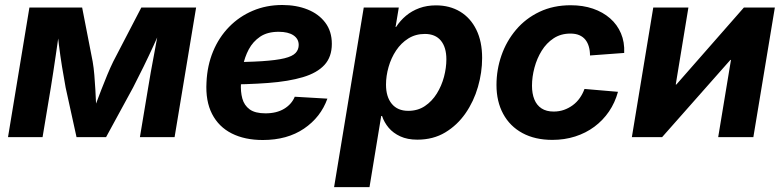

<svg xmlns="http://www.w3.org/2000/svg" viewBox="-20 -560 3196 784"><path d="M12.7 0 100.1 -529.3H315.4L358.4 -308.6Q362.8 -283.2 365.2 -253.9Q367.7 -224.6 369.4 -194.1Q371.1 -163.6 372.3 -135Q373.5 -106.4 374.5 -83H351.6Q360.8 -106.9 371.6 -135.5Q382.3 -164.1 394 -194.3Q405.8 -224.6 418 -254.2Q430.2 -283.7 442.4 -308.6L557.1 -529.3H780.8L692.9 0H551.3L585 -202.1Q589.8 -232.4 595.7 -265.4Q601.6 -298.3 608.2 -332.8Q614.7 -367.2 620.8 -401.1Q627 -435.1 632.8 -466.8H647.9Q628.9 -421.9 608.2 -376.5Q587.4 -331.1 565.9 -287.1Q544.4 -243.2 523.4 -202.6L413.1 0H292.5L248 -202.6Q240.2 -244.1 233.2 -288.1Q226.1 -332 220.5 -377.2Q214.8 -422.4 210.4 -466.8H227.1Q222.2 -434.6 217.3 -400.6Q212.4 -366.7 207.5 -332.8Q202.6 -298.8 197.5 -265.9Q192.4 -232.9 187.5 -202.1L153.8 0Z M1053.2 11.7Q979.5 11.7 926.3 -15.1Q873 -42 845.9 -94.7Q818.8 -147.5 823.2 -224.1Q826.2 -292.5 850.1 -350.1Q874 -407.7 915.5 -450.2Q957 -492.7 1012.2 -516.1Q1067.4 -539.6 1132.8 -539.6Q1190.4 -539.6 1236.1 -521.2Q1281.7 -502.9 1308.3 -467.5Q1335 -432.1 1335 -380.9Q1335 -327.6 1304.9 -294.9Q1274.9 -262.2 1216.8 -244.9Q1158.7 -227.5 1074.5 -221.2Q990.2 -214.8 881.3 -214.8L896.5 -306.2Q989.7 -306.2 1049.1 -310.1Q1108.4 -314 1141.4 -322Q1174.3 -330.1 1187 -343.8Q1199.7 -357.4 1199.7 -376.5Q1199.7 -401.4 1178.2 -415.8Q1156.7 -430.2 1117.7 -430.2Q1071.8 -430.2 1042.2 -410.2Q1012.7 -390.1 995.8 -358.4Q979 -326.7 971.9 -290Q964.8 -253.4 963.9 -220.2Q961.9 -185.5 969.5 -157.7Q977.1 -129.9 999.3 -113.5Q1021.5 -97.2 1064 -97.2Q1109.4 -97.2 1140.1 -115.7Q1170.9 -134.3 1183.6 -165L1316.9 -157.2Q1289.6 -81.1 1221.2 -34.7Q1152.8 11.7 1053.2 11.7Z M1344.2 204.1 1465.3 -529.3H1608.4L1595.2 -449.7H1597.2Q1614.3 -476.1 1637.9 -495.8Q1661.6 -515.6 1692.4 -526.9Q1723.1 -538.1 1760.3 -538.1Q1816.4 -538.1 1858.9 -512.5Q1901.4 -486.8 1925 -438.7Q1948.7 -390.6 1948.7 -323.2Q1948.7 -264.2 1931.6 -205.1Q1914.6 -146 1880.9 -97.4Q1847.2 -48.8 1798.1 -19.3Q1749 10.3 1684.1 10.3Q1643.6 10.3 1614.5 -3.2Q1585.4 -16.6 1567.1 -38.3Q1548.8 -60.1 1540 -86.4H1536.6L1488.8 204.1ZM1647 -107.4Q1686 -107.4 1715.1 -127Q1744.1 -146.5 1763.7 -178Q1783.2 -209.5 1793 -246.3Q1802.7 -283.2 1802.7 -317.9Q1802.7 -366.7 1780.3 -394Q1757.8 -421.4 1714.8 -421.4Q1676.8 -421.4 1647.2 -402.8Q1617.7 -384.3 1597.4 -353.8Q1577.1 -323.2 1566.7 -286.6Q1556.2 -250 1556.2 -214.4Q1556.2 -164.6 1579.8 -136Q1603.5 -107.4 1647 -107.4Z M2235.4 11.2Q2164.6 11.2 2113.3 -16.6Q2062 -44.4 2034.7 -95Q2007.3 -145.5 2007.3 -212.9Q2007.3 -275.4 2027.6 -333.7Q2047.9 -392.1 2087.2 -438.5Q2126.5 -484.9 2182.9 -511.7Q2239.3 -538.6 2310.5 -538.6Q2360.4 -538.6 2401.1 -524.7Q2441.9 -510.7 2471.2 -485.1Q2500.5 -459.5 2515.6 -423.8Q2530.8 -388.2 2528.8 -343.8L2389.2 -333.5Q2389.2 -353 2384.5 -369.4Q2379.9 -385.7 2370.4 -397.7Q2360.8 -409.7 2345.7 -416.3Q2330.6 -422.9 2309.1 -422.9Q2270 -422.9 2240.7 -403.6Q2211.4 -384.3 2191.9 -352.8Q2172.4 -321.3 2162.4 -283.7Q2152.3 -246.1 2152.3 -210Q2152.3 -177.7 2161.9 -154.1Q2171.4 -130.4 2191.2 -117.4Q2210.9 -104.5 2240.7 -104.5Q2263.2 -104.5 2282.7 -111.3Q2302.2 -118.2 2318.8 -130.4Q2335.4 -142.6 2347.4 -159.7Q2359.4 -176.8 2366.7 -196.8L2503.4 -185.1Q2491.2 -140.6 2466.6 -104.5Q2441.9 -68.4 2407 -42.5Q2372.1 -16.6 2328.6 -2.7Q2285.2 11.2 2235.4 11.2Z M3056.2 0H2912.6L2964.8 -315.4H2962.4L2683.6 0H2560.1L2647.5 -529.3H2791L2739.3 -214.8H2741.7L3017.6 -529.3H3144Z"/></svg>

Font: Inter 24pt
Style: Bold Italic
Weight: 700
Italic angle: -9.3988°
Version: Version 4.001;git-66647c0bb